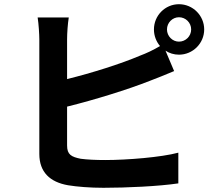

<svg xmlns="http://www.w3.org/2000/svg" viewBox="-20 -850 1040 913"><path d="M831 -652C800 -652 774 -678 774 -710C774 -742 800 -768 831 -768C863 -768 889 -742 889 -710C889 -678 863 -652 831 -652ZM299 -663C299 -691 302 -736 307 -767H159C164 -736 167 -685 167 -663V-118C167 -32 217 16 304 31C347 38 407 43 472 43C582 43 734 36 828 22V-124C746 -102 584 -89 480 -89C435 -89 394 -91 364 -95C319 -104 299 -115 299 -158V-343C429 -375 590 -425 691 -465C724 -477 769 -496 808 -512L767 -609C785 -597 807 -590 831 -590C897 -590 951 -644 951 -710C951 -776 897 -830 831 -830C765 -830 712 -776 712 -710C712 -680 723 -652 741 -631C707 -611 677 -597 645 -585C556 -547 417 -503 299 -474Z"/></svg>

Font: Noto Sans CJK KR Bold
Style: Regular
Weight: 700
Designer: Ryoko NISHIZUKA (kana & ideographs); Paul D. Hunt (Latin, Greek & Cyrillic); Wenlong ZHANG (bopomofo); Sandoll Communica
Foundry: Adobe Systems Incorporated
Version: Version 1.004;PS 1.004;hotconv 1.0.82;makeotf.lib2.5.63406